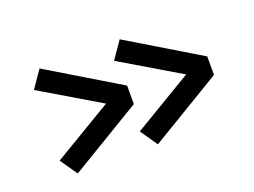

<svg xmlns="http://www.w3.org/2000/svg" viewBox="-76 -674 1008 761"><g transform="rotate(-20 428.5 -293.5)"><path d="M477 -72 427 -144.5 677 -294 427 -442.5 477 -515 780 -332.5V-254.5ZM139 -72 89 -144.5 339 -294 89 -442.5 139 -515 442 -332.5V-254.5Z"/></g></svg>

Font: Trispace SemiExpanded SemiBold
Style: Regular
Weight: 600
Width: 6
Designer: Tyler Finck
Foundry: Etcetera Type Company
Version: Version 1.210; ttfautohint (v1.8.3)